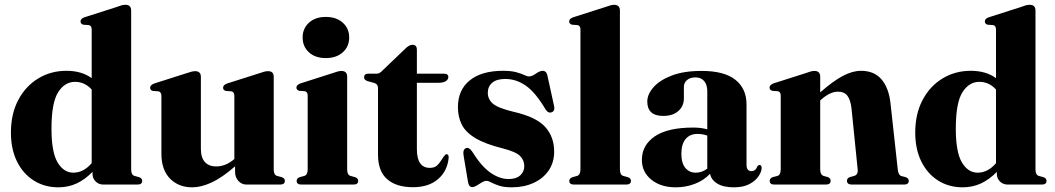

<svg xmlns="http://www.w3.org/2000/svg" viewBox="-20 -769 4397 800"><path d="M25.5 -216.5Q25.5 -294.5 56 -352.2Q86.5 -410 139 -442Q191.5 -474 257 -474Q320 -474 362 -443.5V-646Q362 -662.5 349.5 -664.5L327.5 -666Q315.5 -669 315.5 -680Q315.5 -691 332 -697L463.5 -739Q478 -744.5 486.2 -746.8Q494.5 -749 502.5 -749Q526.5 -749 526.5 -725V-63.5Q526.5 -40 540.5 -36L559 -31Q572.5 -26.5 572.5 -15.5Q572.5 0 553 0H410.5Q391.5 0 378.5 -12.8Q365.5 -25.5 365.5 -44.5V-53Q335 -21.5 300 -5Q265 11.5 223 11.5Q165.5 11.5 120.8 -16.8Q76 -45 50.8 -96.2Q25.5 -147.5 25.5 -216.5ZM194.5 -232.5Q194.5 -135 220 -92.2Q245.5 -49.5 285.5 -49.5Q328 -49.5 362 -89V-396Q333 -428 292.5 -428Q249.5 -428 222 -384.2Q194.5 -340.5 194.5 -232.5Z M652.5 -129V-369.5Q652.5 -386 640 -388.5L618 -390Q605.5 -392.5 605.5 -403.5Q605.5 -414.5 622.5 -421L754 -463Q781 -472.5 792.5 -472.5Q817 -472.5 817 -449V-149.5Q817 -112 833.8 -93.8Q850.5 -75.5 880.5 -75.5Q921 -75.5 956.5 -106.5V-369.5Q956.5 -386 944 -388.5L922 -390Q909.5 -392.5 909.5 -403.5Q909.5 -414.5 926 -421L1058 -463Q1072 -468 1080.5 -470.2Q1089 -472.5 1097 -472.5Q1120.5 -472.5 1120.5 -449V-63.5Q1120.5 -40 1134.5 -36L1153.5 -31Q1167 -26.5 1167 -15.5Q1167 0 1147 0H1007Q987 0 973.2 -15.2Q959.5 -30.5 959.5 -53V-76Q905 -28.5 861.5 -8.5Q818 11.5 781 11.5Q724 11.5 688.2 -25Q652.5 -61.5 652.5 -129Z M1337.5 -527Q1293.5 -527 1267.2 -551Q1241 -575 1241 -613Q1241 -650.5 1267.5 -674.5Q1294 -698.5 1337.5 -698.5Q1381.5 -698.5 1408.2 -674.5Q1435 -650.5 1435 -613Q1435 -575 1408.2 -551Q1381.5 -527 1337.5 -527ZM1426.5 -449.5V-63.5Q1426.5 -40 1440.5 -36L1459 -31Q1472.5 -26.5 1472.5 -15.5Q1472.5 0 1453 0H1235.5Q1216 0 1216 -15.5Q1216 -26 1229 -31L1248 -36Q1262 -40.5 1262 -63.5V-370.5Q1262 -387 1249.5 -389L1227.5 -390.5Q1215 -393.5 1215 -404.5Q1215 -415 1232 -421.5L1363.5 -463.5Q1390.5 -473.5 1402 -473.5Q1426.5 -473.5 1426.5 -449.5Z M1540.5 -423 1511.5 -431Q1497 -436 1497 -446.5Q1497 -462 1514.5 -462H1549.5Q1562 -462 1574 -475.5L1666.5 -564Q1684 -582.5 1699 -582.5Q1717 -582.5 1717 -561V-462H1829.5Q1848 -462 1848 -448Q1848 -438 1837.8 -431Q1827.5 -424 1805.5 -424H1717V-147.5Q1717 -69.5 1771 -69.5Q1790 -69.5 1800.8 -79.2Q1811.5 -89 1819.2 -102.2Q1827 -115.5 1836.5 -125.5Q1850 -129.5 1849.5 -111.5Q1844 -56 1805 -22.5Q1766 11 1701 11Q1631 11 1593 -22.5Q1555 -56 1555 -124.5V-402Q1555 -418 1540.5 -423Z M2099.5 -23Q2130.5 -23 2147.5 -38.2Q2164.5 -53.5 2164.5 -77Q2164.5 -101 2147.2 -118.8Q2130 -136.5 2075.5 -150.5Q2001 -169 1960.2 -193.8Q1919.5 -218.5 1903.8 -250.5Q1888 -282.5 1888 -322.5Q1888 -394 1937.2 -434Q1986.5 -474 2076 -474Q2109.5 -474 2130.8 -468.2Q2152 -462.5 2164.2 -456.5Q2176.5 -450.5 2183.5 -450.5Q2196.5 -450.5 2212.8 -462.2Q2229 -474 2242 -474Q2247.5 -474 2252.5 -470.2Q2257.5 -466.5 2260.5 -456L2287 -335Q2295 -307.5 2279.5 -301.5Q2265 -295.5 2253.5 -312.5Q2212 -383 2171.8 -411.5Q2131.5 -440 2085 -440Q2049 -440 2030.8 -424.2Q2012.5 -408.5 2012.5 -382Q2012.5 -356 2033.2 -337.5Q2054 -319 2120.5 -303Q2214.5 -281.5 2251.8 -240Q2289 -198.5 2289 -137.5Q2289 -92 2266 -58.5Q2243 -25 2203 -6.8Q2163 11.5 2112.5 11.5Q2080.5 11.5 2060 4.8Q2039.5 -2 2027 -8.8Q2014.5 -15.5 2006.5 -15.5Q1998.5 -15.5 1987.8 -9Q1977 -2.5 1966.5 4Q1956 10.5 1948 10.5Q1933.5 10.5 1930 -11L1912 -118.5Q1907 -145.5 1921 -151.5Q1934 -157 1947 -138Q1985.5 -76 2023.5 -49.5Q2061.5 -23 2099.5 -23Z M2563 -725V-63.5Q2563 -40 2577 -36L2595.5 -31Q2609 -26.5 2609 -15.5Q2609 0 2589 0H2371.5Q2352 0 2352 -15.5Q2352 -26 2366 -31L2384.5 -36Q2398.5 -40.5 2398.5 -63.5V-646Q2398.5 -662.5 2386 -664.5L2364 -666Q2351.5 -669 2351.5 -680Q2351.5 -691 2368.5 -697L2500 -739Q2527 -749 2538 -749Q2563 -749 2563 -725Z M2654.5 -102.5Q2654.5 -164 2708.2 -200.8Q2762 -237.5 2869 -237.5Q2902 -237.5 2927 -230V-389Q2927 -416 2914 -431.2Q2901 -446.5 2878 -446.5Q2855 -446.5 2842.2 -435.2Q2829.5 -424 2829.5 -407.5V-359.5Q2829.5 -326.5 2806.2 -306.2Q2783 -286 2743.5 -286Q2677 -286 2677 -346Q2677 -375.5 2702.5 -405Q2728 -434.5 2778.2 -454Q2828.5 -473.5 2903.5 -473.5Q2998 -473.5 3044.2 -436.5Q3090.5 -399.5 3090.5 -334V-82.5Q3090.5 -56 3111 -56Q3128.5 -56 3135.5 -75.5Q3139.5 -81.5 3144.5 -81.5Q3153.5 -81.5 3153.5 -69.5Q3153.5 -54.5 3141.2 -35.5Q3129 -16.5 3103.5 -2.5Q3078 11.5 3037.5 11.5Q2994 11.5 2968.8 -4Q2943.5 -19.5 2938.5 -45Q2913 -17.5 2875.2 -3Q2837.5 11.5 2796 11.5Q2733 11.5 2693.8 -20.5Q2654.5 -52.5 2654.5 -102.5ZM2819 -128.5Q2819 -89 2835.8 -69.2Q2852.5 -49.5 2879 -49.5Q2905 -49.5 2927 -66.5V-204Q2908 -211 2886 -211Q2854.5 -211 2836.8 -189.8Q2819 -168.5 2819 -128.5Z M3397.5 -449.5V-384Q3451.5 -431.5 3492 -452.8Q3532.5 -474 3567.5 -474Q3622.5 -474 3653 -438.2Q3683.5 -402.5 3690.5 -338L3720.5 -64.5Q3723 -39.5 3735.5 -35.5L3753.5 -31Q3766.5 -26 3766.5 -15.5Q3766.5 0 3747 0H3529.5Q3509 0 3509 -16Q3509 -26 3520.5 -31L3539 -36Q3547 -38.5 3551 -45Q3555 -51.5 3553.5 -64.5L3528 -317Q3524 -352.5 3511 -369.8Q3498 -387 3471.5 -387Q3438.5 -387 3401.5 -354L3397.5 -350.5V-63.5Q3397.5 -41 3411.5 -36L3430 -31Q3441 -26 3441 -16Q3441 0 3421 0H3206.5Q3187 0 3187 -15.5Q3187 -26 3200 -31L3219.5 -36Q3233 -40.5 3233 -63.5V-370.5Q3233 -387 3220.5 -389L3198.5 -390.5Q3186.5 -393.5 3186.5 -404.5Q3186.5 -415 3203 -421.5L3334.5 -463.5Q3349 -468.5 3357.2 -471Q3365.5 -473.5 3373.5 -473.5Q3397.5 -473.5 3397.5 -449.5Z M3793.5 -216.5Q3793.5 -294.5 3824 -352.2Q3854.5 -410 3907 -442Q3959.5 -474 4025 -474Q4088 -474 4130 -443.5V-646Q4130 -662.5 4117.5 -664.5L4095.5 -666Q4083.5 -669 4083.5 -680Q4083.5 -691 4100 -697L4231.5 -739Q4246 -744.5 4254.2 -746.8Q4262.5 -749 4270.5 -749Q4294.5 -749 4294.5 -725V-63.5Q4294.5 -40 4308.5 -36L4327 -31Q4340.5 -26.5 4340.5 -15.5Q4340.5 0 4321 0H4178.5Q4159.5 0 4146.5 -12.8Q4133.5 -25.5 4133.5 -44.5V-53Q4103 -21.5 4068 -5Q4033 11.5 3991 11.5Q3933.5 11.5 3888.8 -16.8Q3844 -45 3818.8 -96.2Q3793.5 -147.5 3793.5 -216.5ZM3962.5 -232.5Q3962.5 -135 3988 -92.2Q4013.5 -49.5 4053.5 -49.5Q4096 -49.5 4130 -89V-396Q4101 -428 4060.5 -428Q4017.5 -428 3990 -384.2Q3962.5 -340.5 3962.5 -232.5Z"/></svg>

Font: Fraunces 72pt
Style: Bold
Weight: 700
Version: Version 1.000;[b76b70a41]